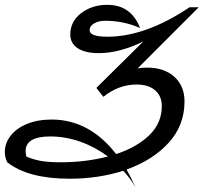

<svg xmlns="http://www.w3.org/2000/svg" viewBox="-52 -730 843 795"><path d="M712 -310Q712 -211 646.5 -139Q581 -67 472 -28Q490 4 509 45Q486 6 458 -23Q356 10 236 10Q65 10 -22 -58Q-32 -78 -32 -101Q-32 -137 -8 -168Q16 -199 60 -217Q104 -235 162 -235Q240 -235 307 -199Q374 -163 429 -92Q516 -121 567 -171Q618 -221 618 -291Q618 -332 590.5 -356Q563 -380 513 -380Q475 -380 440 -366.5Q405 -353 376 -329L347 -366L541 -558Q442 -510 357 -510Q300 -510 269.5 -530.5Q239 -551 239 -587Q239 -641 284 -675.5Q329 -710 392 -710Q491 -710 528 -614Q460 -644 383 -644Q356 -644 337.5 -633Q319 -622 319 -605Q319 -578 393 -578Q551 -578 733 -700H771L518 -447Q536 -450 557 -450Q628 -450 670 -412Q712 -374 712 -310ZM395 -82Q341 -122 280 -143.5Q219 -165 156 -165Q54 -165 54 -104Q54 -94 57 -82Q83 -70 116 -64Q149 -58 199 -58Q302 -58 395 -82Z"/></svg>

Font: Srisakdi
Style: Bold
Weight: 700
Designer: Cadson Demak Co.,Ltd.
Foundry: Cadson Demak Co.,Ltd.
Version: Version 1.000